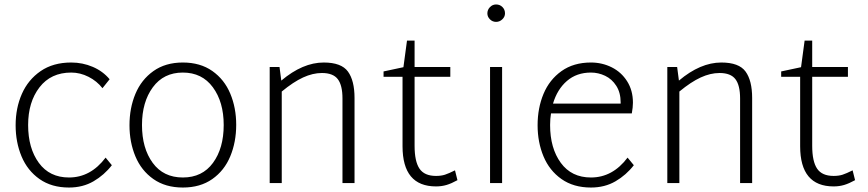

<svg xmlns="http://www.w3.org/2000/svg" viewBox="-20 -820 3888 860"><path d="M50 -259Q50 -336 78 -399.5Q106 -463 162 -501.5Q218 -540 299 -540Q350 -540 395.5 -520.5Q441 -501 471 -465L439 -425Q414 -457 376.5 -476Q339 -495 299 -495Q208 -495 157 -429Q106 -363 106 -260Q106 -156 154 -90.5Q202 -25 289 -25Q386 -25 453 -114L481 -80Q447 -36 399 -8Q351 20 289 20Q211 20 157 -18Q103 -56 76.5 -119.5Q50 -183 50 -259Z M560 -259Q560 -336 586.5 -399.5Q613 -463 667 -501.5Q721 -540 799 -540Q877 -540 931 -502Q985 -464 1011.5 -400.5Q1038 -337 1038 -261Q1038 -184 1011.5 -120Q985 -56 931 -18Q877 20 799 20Q721 20 667 -18Q613 -56 586.5 -119.5Q560 -183 560 -259ZM982 -260Q982 -363 933.5 -429Q885 -495 799 -495Q713 -495 664.5 -429Q616 -363 616 -260Q616 -156 664 -90.5Q712 -25 799 -25Q886 -25 934 -90.5Q982 -156 982 -260Z M1568 -381V0H1514V-379Q1514 -438 1493 -465.5Q1472 -493 1422 -493Q1381 -493 1337.5 -473Q1294 -453 1242 -410V0H1188V-520H1232L1240 -459Q1336 -540 1430 -540Q1509 -540 1538.5 -499.5Q1568 -459 1568 -381Z M2029 -13Q2002 2 1980 8.5Q1958 15 1933 15Q1783 15 1783 -165V-476H1698V-500L1787 -519L1803 -638H1837V-520H1997V-476H1837V-167Q1837 -97 1859 -64.5Q1881 -32 1933 -32Q1956 -32 1973 -37.5Q1990 -43 2018 -57Z M2163 -760Q2163 -776 2174.5 -788Q2186 -800 2202 -800Q2219 -800 2230.5 -788.5Q2242 -777 2242 -760Q2242 -745 2230 -733.5Q2218 -722 2202 -722Q2186 -722 2174.5 -733.5Q2163 -745 2163 -760ZM2175 -520H2229V0H2175Z M2819 -80Q2785 -36 2737 -8Q2689 20 2627 20Q2549 20 2495 -18Q2441 -56 2414.5 -119.5Q2388 -183 2388 -259Q2388 -336 2414.5 -399.5Q2441 -463 2495 -501.5Q2549 -540 2627 -540Q2677 -540 2720 -518.5Q2763 -497 2789 -456Q2815 -415 2815 -360Q2815 -340 2810 -312H2448Q2444 -289 2444 -260Q2444 -156 2492 -90.5Q2540 -25 2627 -25Q2724 -25 2791 -114ZM2457 -356H2760V-361Q2760 -405 2740.5 -435.5Q2721 -466 2690.5 -480.5Q2660 -495 2627 -495Q2563 -495 2519.5 -457.5Q2476 -420 2457 -356Z M3349 -381V0H3295V-379Q3295 -438 3274 -465.5Q3253 -493 3203 -493Q3162 -493 3118.5 -473Q3075 -453 3023 -410V0H2969V-520H3013L3021 -459Q3117 -540 3211 -540Q3290 -540 3319.5 -499.5Q3349 -459 3349 -381Z M3810 -13Q3783 2 3761 8.5Q3739 15 3714 15Q3564 15 3564 -165V-476H3479V-500L3568 -519L3584 -638H3618V-520H3778V-476H3618V-167Q3618 -97 3640 -64.5Q3662 -32 3714 -32Q3737 -32 3754 -37.5Q3771 -43 3799 -57Z"/></svg>

Font: Martel Sans ExtraLight
Style: Regular
Weight: 275
Designer: Dan Reynolds and Mathieu Réguer
Foundry: Dan Reynolds and Mathieu Réguer
Version: Version 1.002; ttfautohint (v1.1) -l 5 -r 5 -G 72 -x 0 -D la